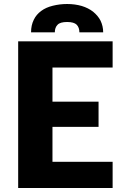

<svg xmlns="http://www.w3.org/2000/svg" viewBox="-20 -934 613 954"><path d="M539.6 -598.6H240.7V-428.7H469.7V-303.7H240.7V-129.9H539.6V0H70.3V-728.5H539.6ZM313.5 -914.1Q352.5 -914.1 386.2 -904.3Q418.5 -894.5 442.4 -876Q467.3 -855.5 479.5 -831.5Q492.7 -803.7 492.7 -773.4H374.5Q374.5 -796.9 361.3 -811Q347.7 -824.7 313.5 -824.7Q278.8 -824.7 266.1 -811Q252.4 -797.4 252.4 -773.4H134.3Q134.3 -808.6 147.9 -835.9Q160.2 -861.8 185.1 -879.9Q208 -897 241.7 -905.3Q276.9 -914.1 313.5 -914.1Z"/></svg>

Font: Lato-ExtraBold
Style: Regular
Weight: 500
Designer: Lukasz Dziedzic with Adam Twardoch and Botio Nikoltchev
Foundry: tyPoland Lukasz Dziedzic
Version: ""